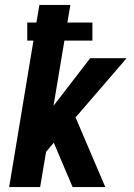

<svg xmlns="http://www.w3.org/2000/svg" viewBox="-20 -755 540 775"><path d="M17 0 115 -591H90V-664H127L139 -735H264L252 -664H353V-591H240L196 -328L344 -520H491L285 -281L405 0H273L197 -179L166 -142L142 0Z"/></svg>

Font: Iosevka SS04 Extrabold
Style: Italic
Weight: 800
Italic angle: -9°
Monospace: yes
Designer: Belleve Invis
Foundry: Belleve Invis
Version: Version 19.0.0; ttfautohint (v1.8.4)